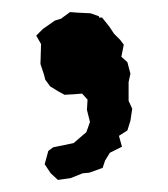

<svg xmlns="http://www.w3.org/2000/svg" viewBox="-20 -151 279 318"><path d="M87 6 76 0 63 -8 55 -19 53 -27 47 -45 48 -78 40 -92 51 -103 71 -117 81 -120 96 -131 109 -130 130 -129 144 -124V-122H149L161 -107L169 -95L179 -85L185 -77L181 -57L191 -48L196 -29L193 -15V16L199 29L196 49L191 65L177 74L182 92L162 102L154 115L150 127L128 135L117 136L97 144L76 147L64 136L54 121L60 99L68 93L102 86L117 73L123 68L129 51L124 31L125 14L116 4L104 5Z"/></svg>

Font: Winky Rough
Style: Regular
Weight: 400
Designer: Simon Atzbach
Foundry: typofactur
Version: Version 1.206